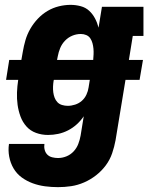

<svg xmlns="http://www.w3.org/2000/svg" viewBox="-20 -548 640 791"><path d="M219 223Q192 223 165.5 219.5Q139 216 114.5 207Q90 198 69.5 183Q49 168 36 146Q23 124 18 97.5Q13 71 17 45H163Q161 57 164 69Q167 81 175 89Q183 97 195 100Q207 103 219 103Q237 103 254 96Q271 89 283.5 75.5Q296 62 302.5 45Q309 28 312 11L325 -69Q313 -51 296.5 -36Q280 -21 260.5 -11Q241 -1 220 3.5Q199 8 178 8Q152 8 128.5 -0.5Q105 -9 89 -27Q73 -45 64.5 -68Q56 -91 52.5 -116Q49 -141 50 -167Q51 -193 55 -219H5L18 -301H68L74 -335Q78 -359 85 -383Q92 -407 105 -429.5Q118 -452 136 -471Q154 -490 176 -503Q198 -516 222.5 -522Q247 -528 271 -528Q292 -528 312.5 -522.5Q333 -517 347.5 -503.5Q362 -490 371.5 -472Q381 -454 386 -434L400 -520H571V-400H527L511 -301H569L555 -219H497L456 30Q451 57 442 83.5Q433 110 416 133Q399 156 376 174Q353 192 326.5 203.5Q300 215 273 219Q246 223 219 223ZM215 -301H364Q365 -313 365.5 -324.5Q366 -336 365 -347.5Q364 -359 361 -370Q358 -381 352 -390Q346 -399 335.5 -403.5Q325 -408 313 -408Q295 -408 278 -401Q261 -394 248 -380.5Q235 -367 228 -350Q221 -333 218 -316ZM259 -112Q274 -112 289.5 -117Q305 -122 317 -132.5Q329 -143 336 -158Q343 -173 345 -188L350 -219H202L201 -216Q199 -204 198.5 -191.5Q198 -179 199.5 -167.5Q201 -156 205 -145.5Q209 -135 216.5 -127Q224 -119 235.5 -115.5Q247 -112 259 -112Z"/></svg>

Font: Iosevka Etoile Heavy Oblique
Style: Regular
Weight: 900
Italic angle: -9°
Designer: Belleve Invis
Foundry: Belleve Invis
Version: Version 15.5.2; ttfautohint (v1.8.4)